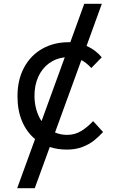

<svg xmlns="http://www.w3.org/2000/svg" viewBox="-20 -778 640 1005"><path d="M240.5 -8.5 162 207H70L163.5 -50Q119.5 -86.5 95.5 -143.2Q71.5 -200 71.5 -274Q71.5 -360 105.8 -424Q140 -488 200.8 -522.5Q261.5 -557 338.5 -557H348L421 -758H513L433 -537.5Q458 -526.5 478.5 -510.8Q499 -495 512.5 -478L458 -422Q431.5 -450.5 406 -463.5L268 -84.5Q297.5 -72 331.5 -72Q372 -72 405 -92.2Q438 -112.5 467.5 -144L519.5 -87Q496 -61.5 471.5 -42Q447 -22.5 411.5 -8.8Q376 5 330.5 5Q282 5 240.5 -8.5ZM197.5 -144 319 -478Q272 -473 236 -446.2Q200 -419.5 180.2 -375.8Q160.5 -332 160.5 -277Q160.5 -239 170 -205Q179.5 -171 197.5 -144Z"/></svg>

Font: JuliaMono
Style: Regular
Weight: 400
Monospace: yes
Designer: cormullion
Foundry: corm
Version: Version 0.055; ttfautohint (v1.8.4)